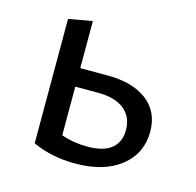

<svg xmlns="http://www.w3.org/2000/svg" viewBox="-72 -496 582 571"><g transform="rotate(15 219.0 -210.5)"><path d="M397 -148Q397 -81 345.5 -40Q294 1 205 1Q133 1 74 -26V-409L147 -422V-277H231Q309 -277 353 -243Q397 -209 397 -148ZM326 -134Q326 -175 297.5 -197.5Q269 -220 217 -220H147V-70Q185 -57 227 -57Q277 -57 301.5 -77Q326 -97 326 -134Z"/></g></svg>

Font: Ysabeau Infant Medium
Style: Regular
Weight: 500
Designer: Christian Thalmann (Catharsis Fonts)
Version: Version 0.003